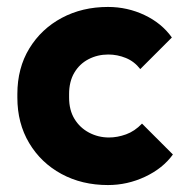

<svg xmlns="http://www.w3.org/2000/svg" viewBox="-20 -523 534 553"><path d="M291 10Q216 10 157 -22Q98 -54 64 -111Q30 -168 30 -242V-252Q30 -327 64.5 -383.5Q99 -440 158 -471.5Q217 -503 291 -503Q347 -503 396.5 -479.5Q446 -456 475 -415L384 -324Q367 -346 342.5 -356Q318 -366 292 -366Q261 -366 235 -352.5Q209 -339 194 -313.5Q179 -288 179 -252V-242Q179 -206 194.5 -180.5Q210 -155 236.5 -141Q263 -127 294 -127Q318 -127 343 -136Q368 -145 389 -167L478 -78Q449 -38 398 -14Q347 10 291 10Z"/></svg>

Font: SUSE Thin ExtraBold
Style: Regular
Weight: 800
Version: Version 1.000